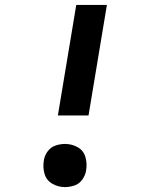

<svg xmlns="http://www.w3.org/2000/svg" viewBox="-20 -755 616 783"><path d="M216 -284H341L416 -735H291ZM245 8Q264 8 283.5 1.5Q303 -5 315.5 -22.5Q328 -40 331 -59Q336 -87 328.5 -114Q321 -141 297 -154.5Q273 -168 245 -168Q226 -168 206.5 -161.5Q187 -155 174.5 -138Q162 -121 159 -102Q154 -73 161.5 -46.5Q169 -20 193 -6Q217 8 245 8Z"/></svg>

Font: Iosevka Sparkle
Style: Bold Italic
Weight: 700
Italic angle: -9°
Designer: Belleve Invis
Foundry: Belleve Invis
Version: Version 4.5.0; ttfautohint (v1.8.3)